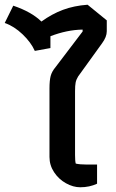

<svg xmlns="http://www.w3.org/2000/svg" viewBox="-39 -782 492 811"><path d="M170 -119V-408Q170 -442 175 -461Q180 -480 196 -499L310 -649V-657Q244 -656 174 -629V-579L108 -567Q92 -603 56.5 -637Q21 -671 -19 -685L17 -758Q94 -732 136 -691Q180 -723 227 -740.5Q274 -758 331 -762L412 -696V-650Q412 -626 392 -599L291 -459Q283 -446 280.5 -433.5Q278 -421 278 -397V-127Q278 -101 281 -91Q298 -87 326 -87H371V-6Q339 9 300 9Q270 9 239.5 -8Q209 -25 189.5 -54.5Q170 -84 170 -119Z"/></svg>

Font: Athiti SemiBold
Style: Regular
Weight: 600
Designer: CadsonDemak Team
Foundry: CadsonDemak
Version: Version 1.032